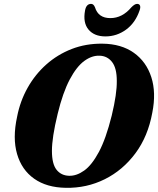

<svg xmlns="http://www.w3.org/2000/svg" viewBox="-20 -932 794 965"><path d="M495 -712.5Q589.5 -711.5 652.5 -666.8Q715.5 -622 740.5 -544.2Q765.5 -466.5 745.5 -366Q724 -247 660.8 -161.8Q597.5 -76.5 506.5 -31.2Q415.5 14 310.5 12Q214.5 10.5 151.8 -33.8Q89 -78 65.8 -158Q42.5 -238 66 -345.5Q81 -423.5 118.8 -490.8Q156.5 -558 212.8 -608Q269 -658 340.5 -685.8Q412 -713.5 495 -712.5ZM327.5 -48.5Q365 -47.5 403.2 -74.8Q441.5 -102 477 -168.2Q512.5 -234.5 541.5 -351Q555 -407 561.2 -450Q567.5 -493 567 -525.5Q567 -589.5 543.5 -620Q520 -650.5 481.5 -652Q442.5 -654 403.8 -625.8Q365 -597.5 330.5 -532.5Q296 -467.5 270 -360.5Q255 -299 248 -253Q241 -207 241 -173.5Q241 -108 264.2 -78.8Q287.5 -49.5 327.5 -48.5ZM534.5 -841Q594.5 -841 640 -895Q657 -912.5 669 -912.5Q680.5 -912.5 683.8 -903.5Q687 -894.5 681.5 -879.5Q660.5 -817.5 613.8 -783.2Q567 -749 510 -749Q453.5 -749 424.8 -783.5Q396 -818 407.5 -879.5Q413.5 -912.5 438 -912.5Q450.5 -912.5 457.5 -895Q474 -841 534.5 -841Z"/></svg>

Font: Fraunces 72pt S050
Style: Bold Italic
Weight: 700
Italic angle: -16°
Version: Version 1.000; ttfautohint (v1.8.3)